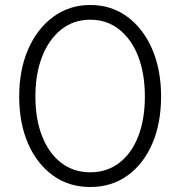

<svg xmlns="http://www.w3.org/2000/svg" viewBox="-20 -735 723 770"><path d="M342 15Q256 15 192 -31.5Q128 -78 92.5 -159.5Q57 -241 57 -348Q57 -455 93 -537.5Q129 -620 193.5 -667.5Q258 -715 342 -715Q427 -715 491 -667.5Q555 -620 590.5 -537.5Q626 -455 626 -348Q626 -241 591 -159.5Q556 -78 492 -31.5Q428 15 342 15ZM342 -44Q409 -44 458.5 -82Q508 -120 534.5 -188.5Q561 -257 561 -348Q561 -439 534.5 -508Q508 -577 458.5 -616.5Q409 -656 342 -656Q275 -656 225.5 -616.5Q176 -577 149 -508Q122 -439 122 -348Q122 -257 149 -188.5Q176 -120 225.5 -82Q275 -44 342 -44Z"/></svg>

Font: National Park Light
Style: Regular
Weight: 300
Designer: Andrea Herstowski, Ben Hoepner
Version: Version 1.009